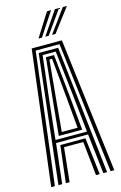

<svg xmlns="http://www.w3.org/2000/svg" viewBox="-145 -1045 698 1105"><g transform="rotate(-15 204.0 -492.0)"><path d="M16 0 114 -800H294L392 0H370L275 -782.2H133L38 0ZM59.2 0 146.2 -764.2H262L349 0H326.5L299.5 -238H108.5L81.5 0ZM110 -255.5H297.5L273.8 -478.8L243 -746.8H165L133.8 -478.8ZM134.2 -273.2 154.5 -478.8 180 -730H228.2L254.2 -478.8L273.8 -273.2ZM156.8 -290.8H251.2L234.2 -478.8L212 -712.2H196.2L174 -478.8ZM103.2 0 129.2 -220.5H279L305 0H282.8L261.5 -203H146.8L125.5 0ZM166.8 -845 254.5 -984H278.8L187.2 -845ZM247.2 -845 349 -984H373.2L268 -845ZM207 -845 301.8 -984H326L227.5 -845Z"/></g></svg>

Font: Big Shoulders Inline Display
Style: Bold
Weight: 700
Designer: Patric King
Foundry: XO Type Co
Version: Version 1.000